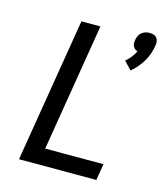

<svg xmlns="http://www.w3.org/2000/svg" viewBox="-114 -856 827 945"><g transform="rotate(15 300.0 -383.5)"><path d="M488 -564 450 -604Q465 -617 477 -632Q489 -647 497 -664Q489 -666 483 -671Q477 -676 473.5 -683Q470 -690 470 -698Q470 -706 471 -715Q473 -725 477.5 -735.5Q482 -746 491 -753.5Q500 -761 510.5 -764Q521 -767 532 -767Q543 -767 552.5 -764Q562 -761 568 -753.5Q574 -746 575.5 -735.5Q577 -725 575 -715Q572 -694 565 -673Q558 -652 546.5 -632.5Q535 -613 520 -595.5Q505 -578 488 -564ZM71 0 192 -735H289L182 -84H479L465 0Z"/></g></svg>

Font: Iosevka Medium Extended
Style: Italic
Weight: 500
Width: 7
Italic angle: -9°
Monospace: yes
Designer: Belleve Invis
Foundry: Belleve Invis
Version: Version 32.5.0; ttfautohint (v1.8.4)